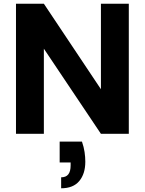

<svg xmlns="http://www.w3.org/2000/svg" viewBox="-20 -720 779 1033"><path d="M66 0V-700H216L523 -240V-700H673V0H523L216 -458V0ZM309 293V234Q335 234 347.5 218Q360 202 360 170V154H301V42H421Q431 71 435 98Q439 125 439 150Q439 215 406.5 254Q374 293 309 293Z"/></svg>

Font: DM Sans 18pt Black
Style: Regular
Weight: 900
Designer: Colophon Foundry, Jonny Pinhorn
Foundry: Colophon Foundry
Version: Version 4.004;gftools[0.9.30]